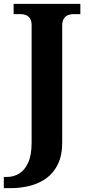

<svg xmlns="http://www.w3.org/2000/svg" viewBox="-40 -734 457 994"><path d="M-20.3 240V182H-2.6Q29.4 182 58.2 165.2Q87.1 148.4 105.4 109.1Q123.7 69.7 123.7 3.2V-602.8Q123.7 -625.3 115.4 -638.1Q107.1 -650.8 94.1 -655.9Q81.1 -661 67.2 -661H30.5V-714H376V-661H339.8Q325.3 -661 312.1 -655.7Q298.9 -650.4 290.5 -637.4Q282.1 -624.5 282.1 -600.6V2.2Q282.1 69.8 260 115.6Q237.9 161.5 200.2 188.7Q162.5 215.8 114.9 227.9Q67.3 240 15.9 240Z"/></svg>

Font: Noto Serif Ethiopic
Style: Regular
Weight: 400
Designer: Monotype Design Team
Foundry: Monotype Imaging Inc.
Version: Version 2.102